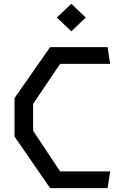

<svg xmlns="http://www.w3.org/2000/svg" viewBox="-20 -974 660 994"><path d="M55.3 -267V-466.3L239.5 -730H537L550.3 -643.2H291.2L151.5 -436.3V-297L291.2 -86.8H550.3L537 0H239.5ZM274.5 -883.2 349.3 -954.3 424 -883.2 349.3 -811.8Z"/></svg>

Font: Monaspace Krypton Var ExLight
Style: Regular
Weight: 200
Designer: Riley Cran and the Lettermatic Team
Version: Version 1.200 (Monaspace Krypton Var)